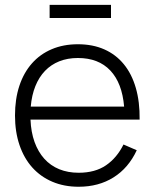

<svg xmlns="http://www.w3.org/2000/svg" viewBox="-20 -732 619 768"><path d="M178.5 -712.5H424V-660H178.5ZM294.5 -41Q360.5 -41 404 -70.8Q447.5 -100.5 474 -154L527 -131Q494 -60 434.2 -22.5Q374.5 15 294.5 15Q236.5 15 189.5 -5Q142.5 -25 109.2 -62Q76 -99 58 -151.8Q40 -204.5 40 -270Q40 -336 57.5 -388.8Q75 -441.5 107.8 -478.5Q140.5 -515.5 187 -535.2Q233.5 -555 291.5 -555Q351 -555 397.2 -534.5Q443.5 -514 475.2 -475.2Q507 -436.5 523.2 -380.5Q539.5 -324.5 538.5 -253.5H102Q104 -203.5 118.2 -164Q132.5 -124.5 157.2 -97Q182 -69.5 216.8 -55.2Q251.5 -41 294.5 -41ZM476.5 -305.5Q468.5 -400 421.2 -450Q374 -500 291.5 -500Q250.5 -500 217.2 -486.8Q184 -473.5 160 -448.5Q136 -423.5 121.5 -387.5Q107 -351.5 103 -305.5Z"/></svg>

Font: Vela Sans Light
Style: Regular
Weight: 300
Designer: Principal design: Mikhail Sharanda - project Manrope.
Design modification: Ravid Balaliev
Foundry: Mikhail Sharanda
Version: Version 1.001